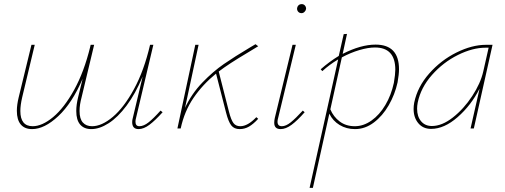

<svg xmlns="http://www.w3.org/2000/svg" viewBox="-20 -625 2459 934"><path d="M771 -79Q735 -39 707 -18Q679 3 654 3Q623 3 623 -31Q623 -41 626 -51L674 -253Q639 -169 596 -111.5Q553 -54 508.5 -25.5Q464 3 424 3Q389 3 370 -19Q351 -41 351 -85Q351 -115 360 -152L382 -242Q331 -123 263.5 -60Q196 3 136 3Q100 3 81 -19.5Q62 -42 62 -86Q62 -115 71 -152L133 -407H149L88 -152Q79 -113 79 -85Q79 -11 139 -11Q185 -11 238.5 -55.5Q292 -100 340.5 -187.5Q389 -275 419 -398L421 -407H438L377 -152Q367 -115 367 -85Q367 -47 383 -29Q399 -11 428 -11Q475 -11 529 -56.5Q583 -102 632 -192Q681 -282 710 -407H726L642 -52Q639 -42 639 -33Q639 -11 658 -11Q679 -11 703 -30Q727 -49 761 -87Z M1227 -55 1236 -47Q1212 -21 1191 -9Q1170 3 1146 3Q1119 3 1105 -15Q1091 -33 1080 -76L1031 -267Q966 -214 921.5 -149Q877 -84 859 0H843L930 -407H946L880 -100Q912 -169 964 -223Q1016 -277 1069 -313.5Q1122 -350 1196 -394L1223 -410L1236 -400L1185 -369Q1092 -314 1044 -277L1094 -81Q1104 -42 1115.5 -26.5Q1127 -11 1149 -11Q1185 -11 1227 -55Z M1314 -28Q1314 -39 1317 -52L1403 -407H1419L1333 -51Q1330 -41 1330 -33Q1330 -11 1351 -11Q1371 -11 1394.5 -30Q1418 -49 1453 -87L1462 -79Q1426 -38 1398 -17.5Q1370 3 1345 3Q1314 3 1314 -28ZM1425 -583Q1426 -593 1432 -599Q1438 -605 1448 -605Q1457 -605 1463 -598.5Q1469 -592 1469 -582Q1468 -574 1461.5 -567.5Q1455 -561 1447 -561Q1437 -561 1431 -567.5Q1425 -574 1425 -583Z M1921 -288Q1921 -264 1914 -224Q1901 -165 1871 -113Q1841 -61 1798.5 -29Q1756 3 1707 3Q1665 3 1632 -17Q1599 -37 1582 -72L1502 289H1486L1625 -336Q1583 -311 1548 -279L1540 -288Q1582 -325 1628 -353L1652 -459L1668 -460L1647 -363Q1735 -408 1807 -408Q1921 -408 1921 -288ZM1903 -286Q1903 -394 1804 -394Q1771 -394 1728.5 -381.5Q1686 -369 1643 -346L1587 -93Q1602 -57 1632.5 -34Q1663 -11 1706 -11Q1748 -11 1787 -38.5Q1826 -66 1854.5 -114Q1883 -162 1896 -222Q1903 -264 1903 -286Z M2376 -407 2285 0H2269L2313 -194Q2272 -113 2206.5 -55.5Q2141 2 2077 2Q2038 2 2015 -25.5Q1992 -53 1992 -95Q1992 -110 1995 -126Q2011 -203 2068 -267.5Q2125 -332 2200.5 -369.5Q2276 -407 2344 -407ZM2331 -278 2357 -393H2342Q2279 -393 2207.5 -357.5Q2136 -322 2081.5 -260.5Q2027 -199 2012 -126Q2009 -110 2009 -96Q2009 -58 2028.5 -35Q2048 -12 2081 -12Q2130 -12 2183 -53.5Q2236 -95 2277 -157.5Q2318 -220 2331 -278Z"/></svg>

Font: Ysabeau Thin
Style: Italic
Weight: 200
Italic angle: -12°
Designer: Christian Thalmann (Catharsis Fonts)
Version: Version 0.003